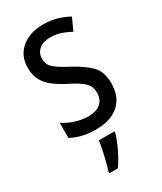

<svg xmlns="http://www.w3.org/2000/svg" viewBox="-194 -618 769 910"><g transform="rotate(-30 190.5 -163.0)"><path d="M345 -145Q345 -70 299.5 -30Q254 10 175 10Q131 10 97.5 1.5Q64 -7 39 -21V-104Q63 -87 99.5 -74.5Q136 -62 173 -62Q218 -62 241 -83Q264 -104 264 -141Q264 -172 243 -194Q222 -216 167 -243Q128 -263 99 -284.5Q70 -306 54 -334.5Q38 -363 38 -405Q38 -470 84 -508.5Q130 -547 204 -547Q242 -547 276 -537.5Q310 -528 341 -511L311 -445Q286 -459 259 -468Q232 -477 203 -477Q163 -477 140.5 -458Q118 -439 118 -408Q118 -376 140.5 -356Q163 -336 219 -307Q277 -276 311 -242Q345 -208 345 -145ZM243 71Q233 105 212.5 147.5Q192 190 170 221H124V210Q130 192 137 165Q144 138 150 109.5Q156 81 158 61H243Z"/></g></svg>

Font: Noto Sans Myanmar Condensed
Style: Regular
Weight: 400
Width: 3
Designer: Monotype Design Team
Foundry: Monotype Imaging Inc.
Version: Version 2.107; ttfautohint (v1.8.4.7-5d5b)